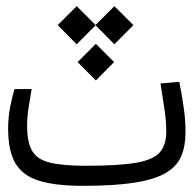

<svg xmlns="http://www.w3.org/2000/svg" viewBox="-20 -600 626 622"><path d="M248.5 2Q160.6 2 107.4 -14.2Q54.2 -30.3 30.3 -70.6Q6.3 -110.8 6.3 -184.1Q6.3 -219.7 13.4 -255.4Q20.5 -291 26.9 -311.5H82.5Q77.1 -278.8 72.5 -250.5Q67.9 -222.2 67.9 -191.9Q67.9 -138.2 84.7 -110.4Q101.6 -82.5 143.1 -72.8Q184.6 -63 258.3 -63Q363.3 -63 419.7 -72.5Q476.1 -82 497.3 -106Q518.6 -129.9 518.6 -173.3Q518.6 -206.1 513.4 -241.9Q508.3 -277.8 500 -329.6L561 -335Q569.8 -289.1 575.4 -250Q581.1 -210.9 581.1 -172.4Q581.1 -127 567.1 -94Q553.2 -61 517.1 -39.8Q481 -18.6 416 -8.3Q351.1 2 248.5 2ZM350.6 -580.1 412.1 -518.6 350.6 -456.5 289.6 -518.1 228.5 -456.5 167 -518.6 228.5 -580.1 289.6 -519ZM290.5 -458 349.6 -398.9 290.5 -339.4 231.4 -398.9Z"/></svg>

Font: Cascadia Code NF Light
Style: Regular
Weight: 300
Monospace: yes
Designer: Aaron Bell
Foundry: Saja Typeworks
Version: Version 2404.023; ttfautohint (v1.8.4)